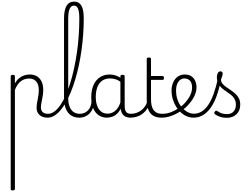

<svg xmlns="http://www.w3.org/2000/svg" viewBox="-20 -1444 3086 2384"><path d="M138 920Q125 920 119 915.5Q113 911 113 901V-496Q113 -506 119.5 -510.5Q126 -515 139 -515Q153 -515 159 -510.5Q165 -506 165 -496V-408Q189 -450 219.5 -474.5Q250 -499 283.5 -509Q317 -519 350 -519Q401 -519 438.5 -496.5Q476 -474 496.5 -431Q517 -388 517 -325Q517 -301 514 -278Q511 -255 507 -233Q503 -211 498.5 -190Q494 -169 491 -148.5Q488 -128 488 -109Q488 -72 510.5 -51.5Q533 -31 578 -31Q587 -31 591.5 -23.5Q596 -16 595.5 -7Q595 2 589 9.5Q583 17 571 17Q508 17 471 -16Q434 -49 434 -107Q434 -126 437 -146.5Q440 -167 444 -188.5Q448 -210 452 -232Q456 -254 459 -276.5Q462 -299 462 -322Q462 -393 431 -431Q400 -469 341 -469Q315 -469 289.5 -461.5Q264 -454 241 -437Q218 -420 199 -393Q180 -366 165 -327V901Q165 911 158.5 915.5Q152 920 138 920Z M571 17Q559 17 554 9.5Q549 2 550.5 -7Q552 -16 558.5 -23.5Q565 -31 577 -31Q616 -31 654 -58.5Q692 -86 727.5 -136Q763 -186 794 -256Q825 -326 851.5 -410.5Q878 -495 899 -591.5Q920 -688 935 -791Q950 -894 957.5 -1001.5Q965 -1109 965 -1216Q965 -1228 973.5 -1234.5Q982 -1241 992.5 -1241Q1003 -1241 1011.5 -1234.5Q1020 -1228 1020 -1216Q1020 -1118 1013 -1019.5Q1006 -921 992.5 -824Q979 -727 959.5 -635.5Q940 -544 915 -460Q890 -376 860.5 -303.5Q831 -231 797.5 -172Q764 -113 727.5 -71Q691 -29 651.5 -6Q612 17 571 17Z M965 17Q904 17 861.5 -11.5Q819 -40 797 -95Q775 -150 775 -229V-1212Q775 -1319 806 -1371.5Q837 -1424 901 -1424Q941 -1424 968 -1401Q995 -1378 1007.5 -1331.5Q1020 -1285 1020 -1216Q1020 -1204 1011.5 -1197.5Q1003 -1191 992.5 -1191Q982 -1191 973.5 -1197.5Q965 -1204 965 -1216Q965 -1270 958 -1305Q951 -1340 936.5 -1357Q922 -1374 899 -1374Q875 -1374 859 -1357Q843 -1340 835 -1304Q827 -1268 827 -1212V-229Q827 -165 843.5 -121Q860 -77 892.5 -54Q925 -31 971 -31Q982 -31 987.5 -23.5Q993 -16 992.5 -7Q992 2 985 9.5Q978 17 965 17Z M964 17Q953 17 947.5 9.5Q942 2 942.5 -7Q943 -16 950 -23.5Q957 -31 970 -31Q1003 -31 1029.5 -43Q1056 -55 1075 -76Q1094 -97 1104.5 -125Q1115 -153 1116 -186Q1117 -198 1126 -201.5Q1135 -205 1143.5 -201.5Q1152 -198 1151 -186Q1150 -142 1135.5 -104.5Q1121 -67 1096.5 -40Q1072 -13 1038 2Q1004 17 964 17Z M1306 17Q1251 17 1207 -12Q1163 -41 1138 -98Q1113 -155 1113 -238Q1113 -288 1122.5 -331Q1132 -374 1151 -408.5Q1170 -443 1197.5 -467.5Q1225 -492 1261.5 -505.5Q1298 -519 1343 -519Q1381 -519 1417.5 -506.5Q1454 -494 1490 -470V-419Q1450 -449 1415 -459.5Q1380 -470 1344 -470Q1312 -470 1284.5 -460.5Q1257 -451 1235.5 -432Q1214 -413 1199.5 -385.5Q1185 -358 1177 -322Q1169 -286 1169 -242Q1169 -180 1185.5 -133Q1202 -86 1234.5 -59.5Q1267 -33 1316 -33Q1350 -33 1382 -49Q1414 -65 1440.5 -101.5Q1467 -138 1484 -202L1502 -159Q1481 -85 1447.5 -47Q1414 -9 1376.5 4Q1339 17 1306 17ZM1602 17Q1568 17 1544 7Q1520 -3 1505 -22Q1490 -41 1482.5 -69Q1475 -97 1475 -132V-495Q1475 -506 1482 -510.5Q1489 -515 1503 -515Q1516 -515 1522 -510.5Q1528 -506 1528 -496V-133Q1528 -81 1545 -56Q1562 -31 1608 -31Q1615 -31 1619 -23.5Q1623 -16 1622.5 -7Q1622 2 1617.5 9.5Q1613 17 1602 17Z M1599 17Q1588 17 1582.5 9.5Q1577 2 1577.5 -7Q1578 -16 1585 -23.5Q1592 -31 1605 -31Q1642 -31 1674.5 -42.5Q1707 -54 1733.5 -74Q1760 -94 1779 -121.5Q1798 -149 1808 -182Q1811 -193 1820.5 -192Q1830 -191 1836.5 -184Q1843 -177 1840 -167Q1828 -125 1806 -91.5Q1784 -58 1752.5 -33.5Q1721 -9 1682 4Q1643 17 1599 17Z M1988 17Q1937 17 1901.5 2Q1866 -13 1844.5 -41.5Q1823 -70 1812.5 -110Q1802 -150 1802 -201V-711Q1802 -721 1808.5 -725.5Q1815 -730 1828 -730Q1842 -730 1848.5 -725.5Q1855 -721 1855 -711V-500H1996Q2007 -500 2011.5 -494.5Q2016 -489 2016 -476Q2016 -464 2011.5 -458Q2007 -452 1996 -452H1855V-213Q1855 -175 1861 -142Q1867 -109 1882.5 -84.5Q1898 -60 1925 -45.5Q1952 -31 1995 -31Q2005 -31 2010 -23.5Q2015 -16 2014.5 -7Q2014 2 2007.5 9.5Q2001 17 1988 17Z M1990 17Q1977 17 1971.5 9.5Q1966 2 1967.5 -7Q1969 -16 1976.5 -23.5Q1984 -31 1996 -31Q2052 -31 2106 -52Q2160 -73 2204 -105Q2212 -110 2218.5 -107Q2225 -104 2229.5 -96.5Q2234 -89 2234 -80.5Q2234 -72 2227 -67Q2193 -43 2153 -24Q2113 -5 2071.5 6Q2030 17 1990 17Z M2207 -106Q2230 -122 2250.5 -140.5Q2271 -159 2288 -180Q2312 -207 2329 -236.5Q2346 -266 2355.5 -295.5Q2365 -325 2365 -355Q2365 -414 2339 -442Q2313 -470 2267 -470Q2257 -470 2251.5 -477.5Q2246 -485 2247 -494.5Q2248 -504 2254 -511.5Q2260 -519 2271 -519Q2324 -519 2357 -496.5Q2390 -474 2405 -437Q2420 -400 2420 -358Q2420 -324 2408.5 -288.5Q2397 -253 2376 -218.5Q2355 -184 2326 -152Q2307 -129 2283.5 -108Q2260 -87 2235 -69Z M2383 17Q2340 17 2299.5 0Q2259 -17 2225 -48Q2191 -79 2165.5 -121.5Q2140 -164 2125 -214.5Q2110 -265 2110 -321Q2110 -355 2118 -385.5Q2126 -416 2140 -440.5Q2154 -465 2174 -482.5Q2194 -500 2218.5 -509.5Q2243 -519 2271 -519Q2280 -519 2284.5 -511.5Q2289 -504 2288 -494.5Q2287 -485 2281.5 -477.5Q2276 -470 2267 -470Q2245 -470 2226.5 -459Q2208 -448 2194.5 -428.5Q2181 -409 2173.5 -381.5Q2166 -354 2166 -322Q2166 -256 2185.5 -202.5Q2205 -149 2238 -111Q2271 -73 2310 -52.5Q2349 -32 2387 -32Q2439 -32 2483.5 -59Q2528 -86 2565.5 -141Q2603 -196 2633 -279.5Q2663 -363 2687 -475Q2689 -484 2699 -485Q2709 -486 2718 -480Q2727 -474 2724 -459Q2702 -341 2669.5 -251.5Q2637 -162 2593.5 -102.5Q2550 -43 2497.5 -13Q2445 17 2383 17Z M2794 19Q2752 19 2714 7Q2676 -5 2647 -27Q2641 -33 2640.5 -41.5Q2640 -50 2648 -59Q2655 -68 2662.5 -69.5Q2670 -71 2679 -65Q2707 -45 2734.5 -36Q2762 -27 2799 -27Q2850 -27 2879.5 -58.5Q2909 -90 2909 -144Q2909 -186 2892 -215.5Q2875 -245 2848 -266.5Q2821 -288 2791 -307.5Q2761 -327 2734 -350.5Q2707 -374 2690 -406Q2673 -438 2673 -485Q2673 -511 2683.5 -534.5Q2694 -558 2718 -558Q2731 -558 2738 -550.5Q2745 -543 2745 -530Q2745 -519 2739.5 -499.5Q2734 -480 2724 -456Q2725 -427 2743 -404.5Q2761 -382 2788 -363.5Q2815 -345 2845 -325Q2875 -305 2902 -280.5Q2929 -256 2946 -223Q2963 -190 2963 -144Q2963 -71 2917 -26Q2871 19 2794 19Z"/></svg>

Font: Playwrite BE WAL ExtraLight
Style: Regular
Weight: 250
Version: Version 1.002